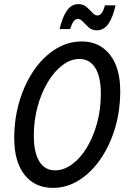

<svg xmlns="http://www.w3.org/2000/svg" viewBox="-20 -901 625 931"><path d="M49 -231Q49 -326 74.5 -411Q100 -496 145 -561Q190 -626 249.5 -663Q309 -700 376 -700Q462 -700 512.5 -636.5Q563 -573 563 -459Q563 -363 537.5 -278.5Q512 -194 467 -129Q422 -64 363 -27Q304 10 237 10Q149 10 99 -53.5Q49 -117 49 -231ZM144 -243Q144 -162 170.5 -118.5Q197 -75 247 -75Q289 -75 329 -104Q369 -133 400.5 -184.5Q432 -236 450.5 -303.5Q469 -371 469 -447Q469 -528 442 -571.5Q415 -615 365 -615Q323 -615 283.5 -585.5Q244 -556 212.5 -504Q181 -452 162.5 -385Q144 -318 144 -243ZM269 -760Q282 -817 304 -849Q326 -881 360 -881Q383 -881 399 -867.5Q415 -854 427.5 -840Q440 -826 452 -826Q463 -826 471.5 -835.5Q480 -845 489 -875H540Q528 -818 506 -786Q484 -754 449 -754Q426 -754 410.5 -768Q395 -782 382.5 -795.5Q370 -809 357 -809Q347 -809 338.5 -799.5Q330 -790 320 -760Z"/></svg>

Font: Radio Canada Condensed
Style: Italic
Weight: 400
Width: 3
Italic angle: -12°
Designer: Charles Daoud, Etienne Aubert Bonn, Alexandre Saumier Demers, Jacques Le Bailly
Foundry: Radio-Canada
Version: Version 2.104; ttfautohint (v1.8.4.7-5d5b);gftools[0.9.28.de